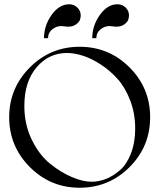

<svg xmlns="http://www.w3.org/2000/svg" viewBox="-20 -879 740 899"><path d="M431 -700H412Q412 -759 447.5 -809Q483 -859 530 -859Q553 -859 568.5 -843.5Q584 -828 584 -807Q584 -796 580 -785.5Q576 -775 561.5 -764.5Q547 -754 524 -754Q519 -754 508 -755.5Q497 -757 493 -757Q470 -757 450.5 -741.5Q431 -726 431 -700ZM205 -700H186Q186 -759 221.5 -809Q257 -859 304 -859Q327 -859 342.5 -843.5Q358 -828 358 -807Q358 -796 354 -785.5Q350 -775 335.5 -764.5Q321 -754 298 -754Q293 -754 282 -755.5Q271 -757 267 -757Q244 -757 224.5 -741.5Q205 -726 205 -700ZM119.5 -563Q216 -660 353 -660Q490 -660 586.5 -563.5Q683 -467 683 -330Q683 -193 586.5 -96.5Q490 0 353 0Q216 0 119.5 -97Q23 -194 23 -330Q23 -466 119.5 -563ZM94 -383Q94 -296 129 -224.5Q164 -153 215 -112Q266 -71 317.5 -49.5Q369 -28 409 -28Q442 -28 475.5 -41Q509 -54 541 -81.5Q573 -109 593 -160Q613 -211 613 -277Q613 -348 589.5 -409Q566 -470 530.5 -509.5Q495 -549 451 -577.5Q407 -606 367 -618.5Q327 -631 294 -631Q209 -631 151.5 -564Q94 -497 94 -383Z"/></svg>

Font: kawoszeh
Style: Medium
Weight: 500
Version: Version 000.030